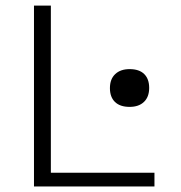

<svg xmlns="http://www.w3.org/2000/svg" viewBox="-20 -675 654 695"><path d="M103 -654.8H164.1V-49.8H539.1V0H103ZM449.2 -288.1Q414.6 -288.1 396.2 -305.9Q377.9 -323.7 377.9 -356Q377.9 -388.7 397 -406.7Q416 -424.8 449.2 -424.8Q483.9 -424.8 502 -407Q520 -389.2 520 -356.9Q520 -324.2 501.2 -306.2Q482.4 -288.1 449.2 -288.1Z"/></svg>

Font: IntelOne Mono Light
Style: Regular
Weight: 300
Designer: Fred Shallcrass
Foundry: Frere-Jones Type LLC
Version: Version 1.200;hotconv 1.1.0;makeotfexe 2.6.0;FJTRelease1.2